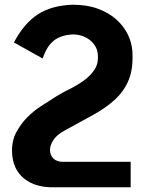

<svg xmlns="http://www.w3.org/2000/svg" viewBox="-20 -567 613 814"><path d="M534 119V227H211Q130 229 81.5 189.5Q33 150 31 76Q30 29 49.5 -7Q69 -43 96 -70Q123 -97 152.5 -116Q182 -135 201 -147Q234 -169 270.5 -187Q307 -205 336 -226Q365 -247 382 -274Q399 -301 394 -341Q392 -359 382.5 -373.5Q373 -388 358.5 -399Q344 -410 326 -415.5Q308 -421 290 -421Q239 -419 208.5 -395Q178 -371 161 -319L39 -387Q81 -467 139.5 -505.5Q198 -544 288 -547Q349 -547 395 -530Q441 -513 472.5 -485Q504 -457 521 -422.5Q538 -388 541 -353Q546 -278 526 -229Q506 -180 466.5 -144Q427 -108 371.5 -78Q316 -48 251 -12Q219 6 205 28.5Q191 51 192 71.5Q193 92 207 105.5Q221 119 246 119Z"/></svg>

Font: Montserrat_am3
Style: Bold
Weight: 700
Designer: Julieta Ulanovsky
Foundry: Julieta Ulanovsky. Armenina letters added by Vahan Hovhannisyan
Version: Version 2.001